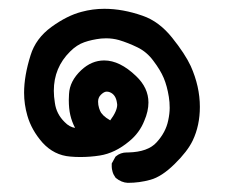

<svg xmlns="http://www.w3.org/2000/svg" viewBox="-20 -177 540 432"><path d="M240.2 223.1Q234.9 215.8 233.2 209.2Q231.4 202.6 231.4 198.5Q231.4 194.3 231.4 190.9L239.7 175.8L240.7 174.8Q251 166 265.6 166Q267.1 166 268.6 166Q313 165 332.5 143.1Q353 120.6 358.4 94.2Q361.8 78.6 361.8 65.7Q361.8 52.7 359.9 41Q356 16.6 348.4 -1.5Q340.8 -19.5 325.2 -40Q310.5 -60.1 289.6 -70.3Q268.6 -80.6 247.6 -86.9Q233.4 -90.8 218.8 -90.8Q212.9 -90.8 207.5 -90.3Q186.5 -87.9 169.7 -82Q152.8 -76.2 137.7 -61Q101.1 -24.9 101.1 27.3Q101.1 40 103.5 54.7Q106.9 79.6 125.5 97.7Q136.2 108.9 148.9 110.8Q141.6 96.7 138.2 82Q134.8 67.4 134.8 47.9Q134.8 41.5 135.3 34.7Q136.7 5.4 162.6 -19Q186 -41 214.4 -41Q249.5 -41 286.1 -5.9Q314 20.5 314 53.7Q314 73.2 304.7 94.7Q293.9 122.1 270.5 141.1Q238.8 167.5 204.6 172.9Q183.1 176.3 160.6 176.3Q149.4 176.3 138.2 175.3Q101.6 172.4 75.7 144Q50.8 115.7 41.5 83Q34.2 57.6 34.2 31.7Q34.2 -6.3 48.8 -52.7Q60.5 -90.8 95.9 -116.5Q131.3 -142.1 163.6 -150.4Q188.5 -157.2 214.8 -157.2Q256.3 -157.2 300.8 -141.6Q337.9 -128.9 367.2 -92.3Q396.5 -55.7 409.2 -28.3Q429.7 17.6 429.7 63.5Q429.7 105.5 413.6 139.2Q401.9 163.6 373 191.9Q343.8 220.7 318.4 227.5Q293.9 234.4 267.6 234.4Q253.4 233.9 240.2 223.1ZM243.7 58.6Q243.7 56.6 243.2 54.7Q240.7 35.6 226.6 30.3Q223.6 29.3 221.7 29.3Q219.7 29.3 218.3 29.3Q212.9 30.3 206.8 36.4Q200.7 42.5 200.7 51.8Q200.7 59.1 202.9 66.2Q205.1 73.2 207.5 76.7Q210 80.1 212.4 82.5Q217.8 87.9 228 93.8Q243.7 72.8 243.7 58.6Z"/></svg>

Font: Bakudai
Style: Bold
Weight: 700
Version: Version 1.48